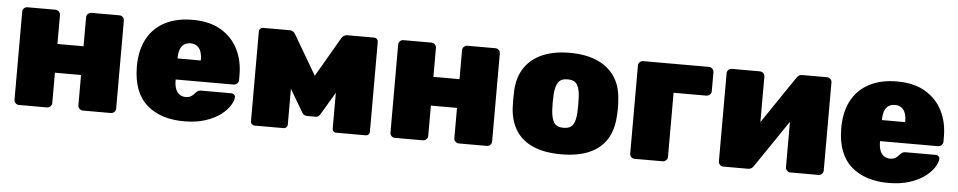

<svg xmlns="http://www.w3.org/2000/svg" viewBox="-36 -769 5079 1018"><g transform="rotate(5 2504.0 -260.0)"><path d="M78 0Q67 0 59.5 -7.5Q52 -15 52 -26V-494Q52 -505 59.5 -512.5Q67 -520 78 -520H226Q237 -520 245 -512.5Q253 -505 253 -494V-340H392V-494Q392 -505 400 -512.5Q408 -520 418 -520H567Q578 -520 585.5 -512.5Q593 -505 593 -494V-26Q593 -15 585.5 -7.5Q578 0 567 0H418Q408 0 400 -7.5Q392 -15 392 -26V-187H253V-26Q253 -15 245 -7.5Q237 0 226 0Z M957 10Q832 10 758.5 -54.5Q685 -119 683 -252Q683 -256 683 -262.5Q683 -269 683 -272Q686 -355 719.5 -412.5Q753 -470 813.5 -500Q874 -530 956 -530Q1048 -530 1108.5 -493.5Q1169 -457 1199 -396.5Q1229 -336 1229 -261V-233Q1229 -223 1221 -215Q1213 -207 1202 -207H894Q894 -207 894 -205Q894 -203 894 -201Q894 -177 900.5 -158.5Q907 -140 921 -129.5Q935 -119 955 -119Q968 -119 977 -123Q986 -127 993 -133.5Q1000 -140 1005 -146Q1014 -155 1019.5 -157.5Q1025 -160 1037 -160H1194Q1203 -160 1209.5 -154Q1216 -148 1215 -139Q1214 -121 1198 -95.5Q1182 -70 1150.5 -46Q1119 -22 1070 -6Q1021 10 957 10ZM894 -319H1018V-321Q1018 -348 1011 -367Q1004 -386 990 -395.5Q976 -405 956 -405Q936 -405 922 -395.5Q908 -386 901 -367Q894 -348 894 -321Z M1331 0Q1323 0 1317 -6Q1311 -12 1311 -20V-500Q1311 -508 1317 -514Q1323 -520 1331 -520H1474Q1493 -520 1504 -501L1627 -291L1749 -501Q1760 -520 1780 -520H1923Q1932 -520 1938 -514Q1944 -508 1944 -500V-20Q1944 -12 1938 -6Q1932 0 1922 0H1766Q1757 0 1751.5 -6Q1746 -12 1746 -20V-316L1800 -302L1678 -96Q1673 -87 1667 -81Q1661 -75 1650 -75H1604Q1594 -75 1587 -80.5Q1580 -86 1575 -96L1455 -299L1507 -312V-20Q1507 -12 1501 -6Q1495 0 1487 0Z M2079 0Q2068 0 2060.5 -7.5Q2053 -15 2053 -26V-494Q2053 -505 2060.5 -512.5Q2068 -520 2079 -520H2227Q2238 -520 2246 -512.5Q2254 -505 2254 -494V-340H2393V-494Q2393 -505 2401 -512.5Q2409 -520 2419 -520H2568Q2579 -520 2586.5 -512.5Q2594 -505 2594 -494V-26Q2594 -15 2586.5 -7.5Q2579 0 2568 0H2419Q2409 0 2401 -7.5Q2393 -15 2393 -26V-187H2254V-26Q2254 -15 2246 -7.5Q2238 0 2227 0Z M2964 10Q2876 10 2815.5 -16Q2755 -42 2723 -92.5Q2691 -143 2687 -214Q2686 -235 2686 -260Q2686 -285 2687 -306Q2691 -378 2725 -428Q2759 -478 2819.5 -504Q2880 -530 2964 -530Q3048 -530 3108.5 -504Q3169 -478 3203 -428Q3237 -378 3241 -306Q3243 -285 3243 -260Q3243 -235 3241 -214Q3237 -143 3205 -92.5Q3173 -42 3112.5 -16Q3052 10 2964 10ZM2964 -131Q3001 -131 3015 -153Q3029 -175 3031 -219Q3032 -234 3032 -260Q3032 -286 3031 -301Q3029 -344 3015 -366.5Q3001 -389 2964 -389Q2928 -389 2914 -366.5Q2900 -344 2897 -301Q2896 -286 2896 -260Q2896 -234 2897 -219Q2900 -175 2914 -153Q2928 -131 2964 -131Z M3355 0Q3344 0 3336.5 -7.5Q3329 -15 3329 -26V-494Q3329 -505 3336.5 -512.5Q3344 -520 3355 -520H3704Q3715 -520 3723 -512.5Q3731 -505 3731 -494V-393Q3731 -382 3723 -374.5Q3715 -367 3704 -367H3530V-26Q3530 -15 3522 -7.5Q3514 0 3503 0Z M3826 0Q3816 0 3808.5 -7.5Q3801 -15 3801 -26V-494Q3801 -505 3808.5 -512.5Q3816 -520 3827 -520H3975Q3986 -520 3994 -512.5Q4002 -505 4002 -494V-154L3949 -174L4172 -503Q4177 -511 4184 -515.5Q4191 -520 4201 -520H4333Q4344 -520 4351.5 -512.5Q4359 -505 4359 -495V-26Q4359 -15 4351.5 -7.5Q4344 0 4333 0H4184Q4174 0 4166 -7.5Q4158 -15 4158 -26V-361L4212 -347L3988 -17Q3983 -9 3975.5 -4.5Q3968 0 3959 0Z M4706 10Q4581 10 4507.5 -54.5Q4434 -119 4432 -252Q4432 -256 4432 -262.5Q4432 -269 4432 -272Q4435 -355 4468.5 -412.5Q4502 -470 4562.5 -500Q4623 -530 4705 -530Q4797 -530 4857.5 -493.5Q4918 -457 4948 -396.5Q4978 -336 4978 -261V-233Q4978 -223 4970 -215Q4962 -207 4951 -207H4643Q4643 -207 4643 -205Q4643 -203 4643 -201Q4643 -177 4649.5 -158.5Q4656 -140 4670 -129.5Q4684 -119 4704 -119Q4717 -119 4726 -123Q4735 -127 4742 -133.5Q4749 -140 4754 -146Q4763 -155 4768.5 -157.5Q4774 -160 4786 -160H4943Q4952 -160 4958.5 -154Q4965 -148 4964 -139Q4963 -121 4947 -95.5Q4931 -70 4899.5 -46Q4868 -22 4819 -6Q4770 10 4706 10ZM4643 -319H4767V-321Q4767 -348 4760 -367Q4753 -386 4739 -395.5Q4725 -405 4705 -405Q4685 -405 4671 -395.5Q4657 -386 4650 -367Q4643 -348 4643 -321Z"/></g></svg>

Font: Rubik Light ExtraBold
Style: Regular
Weight: 800
Version: Version 2.104